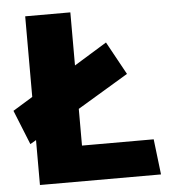

<svg xmlns="http://www.w3.org/2000/svg" viewBox="-50 -726 678 771"><g transform="rotate(-5 289.0 -340.0)"><path d="M56 -167 0 -306 80 -355V-680H262V-466L394 -547L467 -414L262 -291V-143H551L568 0H80V-181Z"/></g></svg>

Font: Catamaran
Style: Regular
Weight: 900
Designer: Pria Ravichandran
Version: Version 1.001;PS 001.000;hotconv 1.0.70;makeotf.lib2.5.58329